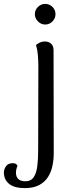

<svg xmlns="http://www.w3.org/2000/svg" viewBox="-100 -734 380 986"><path d="M28 232Q-27 232 -53.5 210Q-80 188 -80 152Q-80 135 -69 119.5Q-58 104 -35 104Q-25 104 -19.5 107Q-14 110 -10 118Q-14 126 -16 135Q-18 144 -18 152Q-18 170 -10.5 180Q-3 190 8 193.5Q19 197 29 197Q59 197 73 176Q87 155 91.5 119.5Q96 84 96 39L97 -395Q97 -422 94.5 -451Q92 -480 85 -503Q93 -510 104.5 -515.5Q116 -521 130 -521Q150 -521 162.5 -509.5Q175 -498 175 -476L176 53Q176 85 169.5 117Q163 149 146.5 175Q130 201 101 216.5Q72 232 28 232ZM132 -608Q111 -608 95 -624Q79 -640 79 -661Q79 -683 95 -698.5Q111 -714 132 -714Q154 -714 169.5 -698.5Q185 -683 185 -661Q185 -640 169.5 -624Q154 -608 132 -608Z"/></svg>

Font: Arima
Style: Regular
Weight: 400
Designer: Joana Correia and Natanael Gama
Foundry: NDISCOVER
Version: Version 1.101;gftools[0.9.23]